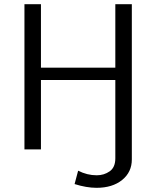

<svg xmlns="http://www.w3.org/2000/svg" viewBox="-20 -715 750 919"><path d="M97 0V-695H176V-391H532V-695H611V48Q611 109 564.5 146.5Q518 184 442 184Q394 184 337 166L354 102Q397 124 443 124Q478 124 505 105Q532 86 532 43V-332H176V0Z"/></svg>

Font: Coval
Style: ExtraLight
Weight: 250
Foundry: Context Ltd
Version: Version 001.000